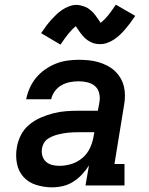

<svg xmlns="http://www.w3.org/2000/svg" viewBox="-20 -794 640 822"><path d="M203 8Q169 8 136 -2Q103 -12 81 -36Q59 -60 52.5 -94Q46 -128 52 -162Q56 -189 69.5 -215.5Q83 -242 105.5 -260.5Q128 -279 154.5 -290.5Q181 -302 208.5 -309Q236 -316 263.5 -318Q291 -320 318 -320H399L406 -358Q409 -377 404.5 -395.5Q400 -414 386.5 -425.5Q373 -437 354.5 -441.5Q336 -446 317 -446Q299 -446 280 -442.5Q261 -439 244 -429.5Q227 -420 215 -404Q203 -388 199 -369H92Q97 -394 107.5 -417.5Q118 -441 134.5 -461Q151 -481 173 -496.5Q195 -512 219 -521.5Q243 -531 268 -534.5Q293 -538 317 -538Q338 -538 359 -536Q380 -534 399.5 -528.5Q419 -523 437 -514Q455 -505 469.5 -492Q484 -479 494.5 -462Q505 -445 510 -425.5Q515 -406 515 -385Q515 -364 511 -343L470 -92H513V0H346L361 -86Q348 -65 331 -47Q314 -29 293.5 -16Q273 -3 250 2.5Q227 8 204 8Q204 8 204 8Q204 8 203 8ZM234 -84Q260 -84 286 -92Q312 -100 333 -118Q354 -136 365.5 -161Q377 -186 381 -212L384 -228H318Q306 -228 295 -227.5Q284 -227 272.5 -226Q261 -225 250 -223Q239 -221 227.5 -218Q216 -215 205 -210.5Q194 -206 184 -199Q174 -192 168 -181.5Q162 -171 160 -160Q157 -144 161 -128.5Q165 -113 176 -102.5Q187 -92 202.5 -88Q218 -84 234 -84ZM239 -603 156 -652Q168 -670 179 -684.5Q190 -699 200.5 -710.5Q211 -722 222 -732.5Q233 -743 246.5 -752Q260 -761 276 -767Q292 -773 307 -773Q315 -773 322 -771.5Q329 -770 335.5 -768Q342 -766 348.5 -763Q355 -760 360.5 -756Q366 -752 371 -747.5Q376 -743 381 -737.5Q386 -732 389.5 -727Q393 -722 396.5 -717Q400 -712 404 -706.5Q408 -701 411 -696Q427 -709 441.5 -726.5Q456 -744 476 -774L559 -726Q547 -708 536 -693.5Q525 -679 514.5 -667Q504 -655 493.5 -645Q483 -635 469 -625.5Q455 -616 439.5 -610.5Q424 -605 408 -605Q401 -605 394 -606Q387 -607 380.5 -609Q374 -611 367.5 -614.5Q361 -618 355.5 -621.5Q350 -625 344.5 -630Q339 -635 334.5 -640.5Q330 -646 326 -651Q322 -656 319 -660.5Q316 -665 311.5 -671.5Q307 -678 304 -682Q289 -669 274 -651Q259 -633 239 -603Z"/></svg>

Font: Iosevka Slab SmBdExObl
Style: Regular
Weight: 600
Width: 7
Italic angle: -9°
Monospace: yes
Designer: Belleve Invis
Foundry: Belleve Invis
Version: Version 11.1.0; ttfautohint (v1.8.3)